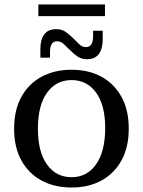

<svg xmlns="http://www.w3.org/2000/svg" viewBox="-20 -825 637 856"><path d="M151 -753V-805H448V-753ZM160 -607Q160 -649 177.5 -672Q195 -695 230 -695Q256 -695 273 -682.5Q290 -670 306 -655L318 -643Q328 -632 338.5 -623.5Q349 -615 363 -615Q395 -615 395 -663V-688H438V-650Q438 -607 420.5 -584Q403 -561 368 -561Q343 -561 325 -573.5Q307 -586 292 -602L279 -614Q269 -625 258.5 -633Q248 -641 234 -641Q203 -641 203 -593V-568H160ZM299 11Q223 11 165.5 -20Q108 -51 75.5 -109.5Q43 -168 43 -251Q43 -335 75.5 -393.5Q108 -452 165.5 -483Q223 -514 299 -514Q375 -514 432 -483Q489 -452 521.5 -393.5Q554 -335 554 -251Q554 -168 521.5 -109.5Q489 -51 432 -20Q375 11 299 11ZM299 -35Q368 -35 408.5 -92.5Q449 -150 449 -255Q449 -356 408.5 -412Q368 -468 299 -468Q230 -468 189.5 -411.5Q149 -355 149 -251Q149 -148 189.5 -91.5Q230 -35 299 -35Z"/></svg>

Font: Montagu Slab 144pt
Style: Regular
Weight: 400
Designer: Florian Karsten
Foundry: Florian Karsten
Version: Version 1.000; ttfautohint (v1.8.3)